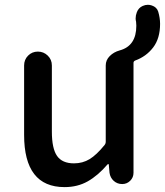

<svg xmlns="http://www.w3.org/2000/svg" viewBox="-20 -764 685 797"><path d="M544.9 -673.8Q543 -680.7 543 -687.5Q543 -700.2 547.9 -712.9Q554.7 -731.4 572.3 -739.3Q583 -744.1 593.8 -744.1Q602.5 -744.1 610.4 -741.2Q630.9 -734.4 636.7 -715.8Q644.5 -689.5 644.5 -665Q644.5 -604.5 615.7 -566.9Q586.9 -529.3 541 -512.7Q534.2 -509.8 534.2 -502.9V-46.9Q534.2 -27.3 520.5 -13.7Q506.8 0 487.3 0Q466.8 0 452.1 -13.2Q437.5 -26.4 434.6 -46.9L431.6 -81.1Q430.7 -83 429.2 -83Q427.7 -83 426.8 -82Q386.7 -35.2 344.2 -11.2Q301.8 12.7 248 12.7Q80.1 12.7 80.1 -204.1V-492.2Q80.1 -516.6 96.7 -533.2Q113.3 -549.8 137.2 -549.8Q161.1 -549.8 178.2 -533.2Q195.3 -516.6 195.3 -492.2V-217.8Q195.3 -147.5 216.8 -116.7Q238.3 -85.9 287.1 -85.9Q323.2 -85.9 352.1 -103.5Q380.9 -121.1 414.1 -162.1Q418.9 -168 418.9 -175.8V-492.2Q418.9 -514.6 435.5 -531.2Q452.1 -547.9 476.6 -554.7Q545.9 -573.2 545.9 -657.2Q545.9 -665 544.9 -673.8Z"/></svg>

Font: Gen Jyuu Gothic P Medium
Style: Regular
Weight: 500
Designer: [Source Han Sans]
Ryoko NISHIZUKA  (kana & ideographs); Paul D. Hunt (Latin, Greek & Cyrillic); Wenlong ZHANG  (bopomofo
Version: Version 1.002.20150607